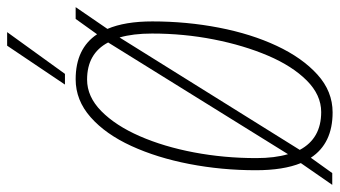

<svg xmlns="http://www.w3.org/2000/svg" viewBox="-228 -715 952 538"><g transform="rotate(-90 248.0 -446.0)"><path d="M202 10Q115 10 75 -51L32 9H-1L60 -79Q40 -128 40 -205Q40 -301 57.5 -391.5Q75 -482 108 -554Q141 -626 188.5 -668Q236 -710 295 -710Q381 -710 421 -650L464 -710H497L436 -621Q457 -572 457 -495Q457 -399 439.5 -308.5Q422 -218 388.5 -146.5Q355 -75 308 -32.5Q261 10 202 10ZM74 -204Q74 -152 85 -115L398 -619Q367 -678 294 -678Q246 -678 205.5 -638Q165 -598 135.5 -530.5Q106 -463 90 -378.5Q74 -294 74 -204ZM203 -22Q251 -22 291.5 -62.5Q332 -103 361 -171Q390 -239 406.5 -323Q423 -407 423 -496Q423 -549 412 -587L97 -82Q129 -22 203 -22ZM280 -740 389 -902H427L310 -740Z"/></g></svg>

Font: Georama SemiCondensed ExtraLight
Style: Italic
Weight: 200
Width: 4
Italic angle: -9°
Designer: Jean-Baptiste Levee
Foundry: Production Type
Version: Version 1.000